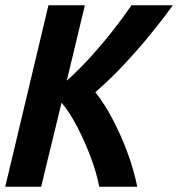

<svg xmlns="http://www.w3.org/2000/svg" viewBox="-27 -713 680 733"><path d="M-7 0 158 -693H297L228 -405Q275 -447 321.5 -498.5Q368 -550 408 -601.5Q448 -653 475 -693H633Q600 -647 553.5 -589.5Q507 -532 452 -472.5Q397 -413 337 -361Q372 -317 403.5 -257Q435 -197 459.5 -131Q484 -65 497 0H352Q342 -53 319 -114Q296 -175 267 -230.5Q238 -286 208 -321L130 0Z"/></svg>

Font: Ubuntu Sans Mono
Style: Bold Italic
Weight: 700
Italic angle: -13.5°
Monospace: yes
Designer: Dalton Maag Ltd
Foundry: Dalton Maag Ltd
Version: Version 1.006